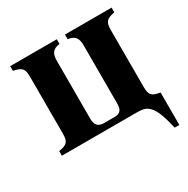

<svg xmlns="http://www.w3.org/2000/svg" viewBox="-141 -587 838 856"><g transform="rotate(-30 278.0 -159.0)"><path d="M213 -377C213 -414 224 -432 261 -437V-461H21V-437C66 -428 74 -416 74 -374V-85C74 -42 65 -31 21 -24V0H411C464 0 491 19 519 143H543V-24C499 -31 490 -42 490 -85V-374C490 -416 498 -428 543 -437V-461H303V-437C340 -432 351 -414 351 -377V-81C351 -48 343 -32 309 -32H256C225 -32 213 -49 213 -81Z"/></g></svg>

Font: XITS Math
Style: Bold
Weight: 700
Designer: MicroPress Inc., with final additions and corrections provided by Coen Hoffman, Elsevier (retired)
Version: Version 1.105